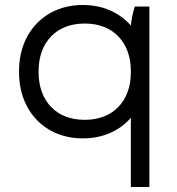

<svg xmlns="http://www.w3.org/2000/svg" viewBox="-20 -546 706 766"><path d="M502 200H576V-520H518C511 -501 504 -467 502 -444C457 -496 390 -526 312 -526H309C162 -526 56 -419 56 -263V-257C56 -101 162 6 309 6H312C390 6 457 -24 502 -76ZM316 -68C206 -68 134 -142 134 -257V-263C134 -378 206 -452 316 -452H320C430 -452 502 -378 502 -263V-257C502 -142 430 -68 320 -68Z"/></svg>

Font: Fixel Display Regular
Style: Regular
Weight: 400
Designer: AlfaBravo + MacPaw
Foundry: Kyrylo Tkachov, Marchela Mozhyna, Serhii Makarenko, Maria Weinstein, Zakhar Kryvoshyya
Version: Version 1.211